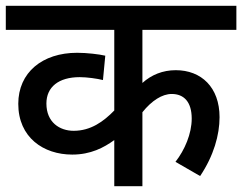

<svg xmlns="http://www.w3.org/2000/svg" viewBox="-20 -642 835 662"><path d="M795 -539V-622H0V-539H374V-261C337 -223 293 -191 234 -191C186 -191 140 -220 140 -285C140 -342 182 -376 255 -376C280 -376 315 -371 335 -366L343 -450C322 -455 279 -460 246 -460C126 -460 43 -392 43 -284C43 -168 130 -109 229 -109C293 -109 338 -133 374 -159V0H471V-255C503 -295 539 -318 572 -318C614 -318 641 -291 641 -233C641 -181 617 -125 585 -84L670 -35C717 -105 737 -177 737 -238C737 -341 674 -400 586 -400C541 -400 502 -384 471 -356V-539Z"/></svg>

Font: Noto Sans Medium
Style: Italic
Weight: 500
Italic angle: -12°
Designer: Monotype Design Team
Foundry: Monotype Imaging Inc.
Version: Version 2.013